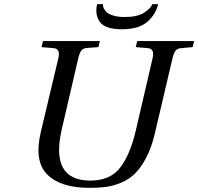

<svg xmlns="http://www.w3.org/2000/svg" viewBox="-20 -890 955 925"><path d="M448 -870H476Q475 -862 479 -852Q483 -842 493 -832Q503 -822 526 -815Q549 -808 581 -808Q641 -808 673.5 -828.5Q706 -849 714 -870H742Q730 -819 688.5 -784Q647 -749 567 -749Q487 -749 461.5 -784Q436 -819 448 -870ZM177 -256 261 -609Q272 -655 239 -658L180 -663L187 -692H461L454 -663L399 -659Q381 -658 372 -646.5Q363 -635 357 -609L278 -269Q220 -20 415 -20Q511 -20 559 -82.5Q607 -145 634 -260L715 -609Q726 -655 693 -658L634 -663L641 -692H915L908 -663L853 -658Q835 -657 826 -646Q817 -635 811 -609L726 -247Q710 -179 684.5 -130.5Q659 -82 630.5 -54Q602 -26 563.5 -10Q525 6 490.5 10.5Q456 15 410 15Q272 15 207.5 -49.5Q143 -114 177 -256Z"/></svg>

Font: Lingua Franca
Style: Italic
Weight: 400
Italic angle: -13°
Version: Version 1.19